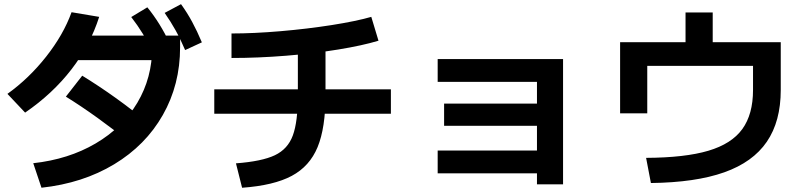

<svg xmlns="http://www.w3.org/2000/svg" viewBox="-20 -838 3790 905"><path d="M697.3 -615.2 751.7 -554.5H306.6V-670.1H822.1L828.9 -659.5V-615.2Q828.9 -439 747.5 -296Q666.2 -153 518.2 -63.7Q370.2 25.6 175.5 46.9L136.7 -68.7Q303.1 -87 430.3 -161.6Q557.6 -236.2 627.4 -353.8Q697.3 -471.4 697.3 -615.2ZM317.3 -780.4 447.5 -758.5Q405.1 -625.3 316.6 -510.8Q228.1 -396.2 98.4 -307.2L15 -395.5Q116.8 -468.5 197.9 -571.5Q279 -674.5 317.3 -780.4ZM290.5 -382.5 367.6 -481.2Q528.8 -382.2 678.8 -258L601.8 -158.7Q433.9 -293.7 290.5 -382.5ZM598.6 -757.7 674.5 -803.5Q705.4 -765.5 731.4 -723.5Q757.4 -681.5 782.5 -629.6L703.6 -587.1Q678.1 -638.3 653.3 -678.6Q628.6 -718.9 598.6 -757.7ZM756.1 -777.2 833.2 -818.4Q862.6 -777.8 885.8 -734.7Q909.1 -691.7 931.5 -638.4L852.6 -602Q830.7 -653.6 807.7 -695Q784.7 -736.3 756.1 -777.2Z M1384 -388.8V-654.2H1514.3V-388.8Q1514.3 -235.1 1477 -144.6Q1439.7 -54.2 1355.2 -9Q1270.7 36.2 1121.1 47L1092.2 -68.1Q1214.5 -77.3 1275.6 -106.3Q1336.6 -135.3 1360.3 -199.6Q1384 -263.8 1384 -388.8ZM990 -417H1822.5V-302H990ZM1730.1 -758.5 1764 -646.1Q1688.9 -623.3 1574.3 -604.6Q1459.6 -585.8 1328.1 -575.3Q1196.5 -564.7 1071.2 -564.7V-680.2Q1176.8 -680.2 1302.7 -691Q1428.6 -701.8 1543.3 -719.8Q1658 -737.8 1730.1 -758.5Z M2511 -20.9H2043V-128.5H2511V-244.9H2073.3V-349.8H2511V-452.1H2043V-559.6H2634V30.8H2511Z M3529.4 -413.8V-527.5H3030.9V-303.8H2902.9V-639H3211.3V-779.4H3339.4V-639H3660.1V-413.8Q3660.1 -266 3594.4 -169.8Q3528.7 -73.6 3393.6 -25.7Q3258.4 22.2 3048.1 24.7L3025.4 -93.9Q3209 -94.9 3318.7 -127.4Q3428.4 -159.9 3478.9 -229.6Q3529.4 -299.3 3529.4 -413.8Z"/></svg>

Font: WEMIX Pretendard Variable
Style: Regular
Weight: 400
Designer: Base glyphs from Inter by Rasmus Andersson; Hangeul glyphs from Noto Sans CJK(Source Han Sans) by Jang Soo-young and Kan
Foundry: Kil Hyung-jin
Version: Version 1.000;Glyphs 3.2 (3208)